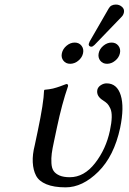

<svg xmlns="http://www.w3.org/2000/svg" viewBox="-20 -804 559 834"><path d="M483.4 -784.2Q499 -784.2 510.3 -773.9Q521.5 -763.7 518.1 -749Q515.6 -738.3 508.3 -731L390.6 -608.9Q382.8 -601.1 376.7 -601.1Q370.6 -601.1 367.4 -605Q364.3 -608.9 365.7 -613.8Q366.7 -617.7 369.6 -624L452.1 -767.1Q461.4 -784.2 483.4 -784.2ZM255.4 -540.5Q244.6 -554.2 248.8 -573Q252.9 -591.8 269.3 -605.5Q285.6 -619.1 304.4 -619.1Q323.2 -619.1 334 -605.5Q344.7 -591.8 340.8 -573Q336.9 -554.2 320.3 -540.5Q303.7 -526.9 284.9 -526.9Q266.1 -526.9 255.4 -540.5ZM415.5 -540.5Q404.8 -554.2 408.7 -573Q412.6 -591.8 429.2 -605.5Q445.8 -619.1 464.6 -619.1Q483.4 -619.1 494.1 -605.5Q504.9 -591.8 501 -573Q497.1 -554.2 480.5 -540.5Q463.9 -526.9 445.1 -526.9Q426.3 -526.9 415.5 -540.5ZM227.5 -251 214.4 -189Q207.5 -157.7 204.8 -137.2Q202.1 -116.7 203.4 -95.2Q204.6 -73.7 212.9 -61.5Q221.2 -49.3 238.5 -41.7Q255.9 -34.2 283.2 -34.2Q345.2 -34.2 392.8 -95.2Q440.4 -156.2 457.5 -236.8Q464.8 -271 465.3 -294.9Q465.8 -318.8 459.2 -333Q452.6 -347.2 446 -353.8Q439.5 -360.4 427.2 -368.2Q397.5 -386.7 402.8 -414.1Q405.8 -426.3 418 -434.1Q430.2 -441.9 442.9 -441.9Q488.3 -441.9 504.4 -390.4Q520.5 -338.9 502 -249Q475.6 -126 407 -58.1Q338.4 9.8 265.1 9.8Q213.9 9.8 181.4 -3.7Q148.9 -17.1 136.5 -41.3Q124 -65.4 122.3 -99.1Q120.6 -132.8 130.9 -172.9L144 -234.9Q169.9 -357.9 171.4 -411.1L173.8 -414.1Q183.6 -414.6 193.4 -416.3Q203.1 -418 210 -419.4Q216.8 -420.9 226.6 -424.1Q236.3 -427.2 240.5 -428.7Q244.6 -430.2 254.9 -434.1Q265.1 -438 268.1 -439Q277.3 -439 275.4 -429.2Q249 -353 227.5 -251Z"/></svg>

Font: Linux Biolinum
Style: Italic
Weight: 400
Italic angle: -12°
Designer: Philipp H. Poll
Foundry: Philipp H. Poll
Version: Version 1.1.3 ; ttfautohint (v0.9)